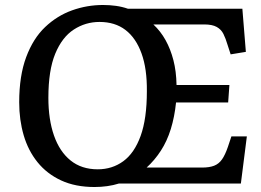

<svg xmlns="http://www.w3.org/2000/svg" viewBox="-20 -736 1047 770"><path d="M57 -326Q57 -432 85 -507Q113 -582 161 -627.5Q209 -673 269 -694.5Q329 -716 393 -716Q420 -716 445 -712.5Q470 -709 493 -701H952L966 -528L905 -518L893 -555Q885 -582 876 -600Q867 -618 849 -628Q831 -638 799 -638H595Q624 -611 644 -575Q664 -539 675.5 -494.5Q687 -450 688 -395H900L895 -325H686Q680 -267 665 -218.5Q650 -170 625 -131.5Q600 -93 568 -64H790Q820 -64 839 -71.5Q858 -79 870.5 -97Q883 -115 894 -147L908 -189H970L946 0H457Q435 7 410 10.5Q385 14 359 14Q282 14 225 -12.5Q168 -39 130.5 -85.5Q93 -132 75 -193.5Q57 -255 57 -326ZM174 -344Q174 -257 196.5 -192.5Q219 -128 263 -92.5Q307 -57 372 -57Q430 -57 474.5 -89.5Q519 -122 544 -191Q569 -260 569 -370Q570 -460 547.5 -522Q525 -584 483 -616Q441 -648 379 -648Q323 -648 276 -617.5Q229 -587 201.5 -520.5Q174 -454 174 -344Z"/></svg>

Font: Literata Medium
Style: Italic
Weight: 500
Italic angle: -2°
Designer: Latin by Veronika Burian and Jose Scaglione. Greek by Irene Vlachou. Cyrillic by Vera Evstafieva
Foundry: TypeTogether
Version: Version 3.103;gftools[0.9.29]